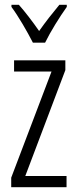

<svg xmlns="http://www.w3.org/2000/svg" viewBox="-20 -785 321 805"><path d="M118 -606H169C192 -653 230 -714 260 -756V-765H229C195 -724 174 -697 144 -655C117 -694 84 -737 59 -765H28V-756C57 -717 94 -653 118 -606ZM259 0V-47H86L254 -491V-532H39V-485H196L27 -40V0Z"/></svg>

Font: Noto Sans Devanagari UI ExtraCondensed Light
Style: Regular
Weight: 300
Width: 2
Designer: Jelle Bosma - Monotype Design Team
Foundry: Monotype Imaging Inc.
Version: Version 2.004